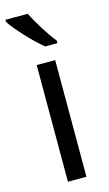

<svg xmlns="http://www.w3.org/2000/svg" viewBox="-123 -809 484 852"><g transform="rotate(-15 118.5 -383.0)"><path d="M99 -766H-4V-756C21 -717 92 -641 136 -606H192V-618C162 -655 120 -721 99 -766ZM163 0V-536H78V0Z"/></g></svg>

Font: Noto Sans Thai Looped SemiCondensed
Style: Regular
Weight: 400
Width: 4
Designer: Sasikarn Vongin, Ben Mitchell
Foundry: The Fontpad Ltd
Version: Version 1.001